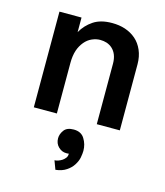

<svg xmlns="http://www.w3.org/2000/svg" viewBox="-112 -572 789 919"><g transform="rotate(15 282.5 -112.5)"><path d="M355 140.1Q355 153.3 351.1 174.3Q347.7 191.9 335 211.9Q323.2 230.5 302.7 244.1Q281.2 258.8 249 262.2L232.9 219.2Q241.2 219.2 252 215.3Q261.7 211.9 270.5 206.1Q278.8 200.2 285.2 191.9Q291 183.6 291 173.8V170.9Q288.1 171.9 278.8 171.9Q256.3 171.9 239.3 155.3Q222.2 138.7 222.2 112.8Q222.2 91.8 236.8 72.3Q251 53.2 284.2 53.2Q321.3 53.2 337.9 80.1Q355 107.4 355 140.1ZM71.8 -474.1H181.2V-401.9Q202.1 -439 237.8 -462.9Q273.4 -486.8 330.1 -486.8Q365.7 -486.8 395 -477.1Q425.8 -466.8 448.7 -446.8Q471.2 -427.2 484.4 -397Q498 -365.7 498 -327.1V0H383.8V-299.8Q383.8 -324.2 376.5 -342.8Q369.6 -360.4 356.4 -372.6Q344.2 -383.8 328.1 -389.2Q313 -394 295.9 -394Q275.9 -394 254.9 -384.8Q234.9 -376 219.7 -357.9Q203.1 -337.9 194.8 -313Q186 -286.1 186 -251V0H71.8Z"/></g></svg>

Font: Post Grotesk Medium
Style: Medium
Weight: 500
Version: Version 1.0